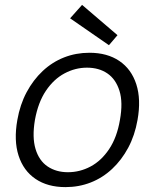

<svg xmlns="http://www.w3.org/2000/svg" viewBox="-20 -754 634 786"><path d="M248 12Q175 12 125.5 -21.5Q76 -55 56 -117Q36 -179 51 -263Q62 -326 89 -376.5Q116 -427 155 -463.5Q194 -500 242.5 -519Q291 -538 346 -538Q419 -538 468.5 -504.5Q518 -471 538 -409Q558 -347 543 -263Q532 -200 505 -149.5Q478 -99 439 -62.5Q400 -26 351.5 -7Q303 12 248 12ZM258 -49Q307 -49 351 -72.5Q395 -96 427 -144Q459 -192 471 -263Q484 -335 469 -382.5Q454 -430 419.5 -453.5Q385 -477 336 -477Q288 -477 244 -453.5Q200 -430 168 -382.5Q136 -335 123 -263Q111 -192 125.5 -144Q140 -96 175 -72.5Q210 -49 258 -49ZM426 -569 267 -679 316 -734 461 -610Z"/></svg>

Font: DM Sans 9pt Light
Style: Italic
Weight: 300
Italic angle: -10°
Version: Version 4.004;gftools[0.9.30]